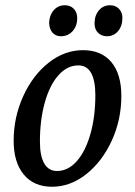

<svg xmlns="http://www.w3.org/2000/svg" viewBox="-20 -700 514 731"><path d="M32 -164Q32 -254 68.5 -334Q105 -414 165.5 -461.5Q226 -509 296 -509Q366 -509 404 -463.5Q442 -418 442 -335Q442 -244 405.5 -164.5Q369 -85 308.5 -37Q248 11 178 11Q109 11 70.5 -35.5Q32 -82 32 -164ZM343 -338Q343 -393 327 -422Q311 -451 278 -451Q236 -451 202.5 -413.5Q169 -376 150.5 -309.5Q132 -243 132 -161Q132 -106 148.5 -77.5Q165 -49 197 -49Q239 -49 272 -86Q305 -123 324 -189Q343 -255 343 -338ZM340 -611Q340 -641 356.5 -660.5Q373 -680 399 -680Q420 -680 433 -666.5Q446 -653 446 -632Q446 -601 429.5 -581.5Q413 -562 387 -562Q367 -562 353.5 -575Q340 -588 340 -611ZM167 -613Q168 -642 184.5 -661Q201 -680 227 -680Q248 -680 261 -666.5Q274 -653 274 -631Q274 -601 256.5 -581.5Q239 -562 212 -562Q192 -562 180 -575.5Q168 -589 167 -613Z"/></svg>

Font: Andada Pro Medium
Style: Italic
Weight: 500
Italic angle: -7°
Designer: Carolina Giovagnoli
Foundry: Huerta Tipografica
Version: Version 3.005; ttfautohint (v1.8.4)